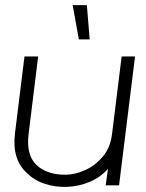

<svg xmlns="http://www.w3.org/2000/svg" viewBox="-20 -719 567 745"><path d="M442 0H390L399 -64Q370 -31 328.5 -13.5Q287 4 241.5 6Q196 8 154.5 -5.5Q113 -19 84 -48Q56 -73 44 -111Q32 -149 38 -201L75 -500H128L91 -199Q81 -118 121 -79.5Q161 -41 233 -41Q270 -41 309.5 -58.5Q349 -76 379 -111.5Q409 -147 415 -201L452 -500H504ZM328 -566H286L262 -699H317Z"/></svg>

Font: Kulim Park ExtraLight
Style: Italic
Weight: 275
Italic angle: -8°
Designer: Noponies / Dale Sattler
Foundry: Noponies
Version: Version 1.000; ttfautohint (v1.8.3)